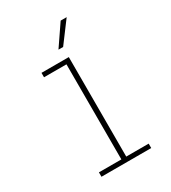

<svg xmlns="http://www.w3.org/2000/svg" viewBox="-255 -1229 1211 1357"><g transform="rotate(-30 350.0 -550.0)"><path d="M162 -848H385V-36H568V0H162V-36H345V-812H162ZM348 -930 464 -1100H513L386 -930Z"/></g></svg>

Font: Martian Mono Thin
Style: Regular
Weight: 100
Monospace: yes
Designer: Roman Shamin
Foundry: Evil Martians
Version: Version 1.000; ttfautohint (v1.8.4.7-5d5b)